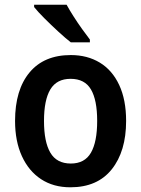

<svg xmlns="http://www.w3.org/2000/svg" viewBox="-20 -786 600 816"><path d="M516 -272Q516 -143 455 -66.5Q394 10 279 10Q207 10 154.5 -24.5Q102 -59 73 -122.5Q44 -186 44 -272Q44 -404 105.5 -478Q167 -552 281 -552Q351 -552 404 -520Q457 -488 486.5 -425Q516 -362 516 -272ZM167 -272Q167 -183 194 -137Q221 -91 281 -91Q340 -91 366.5 -137Q393 -183 393 -272Q393 -361 366.5 -406Q340 -451 280 -451Q221 -451 194 -406Q167 -361 167 -272ZM263 -766Q275 -744 292.5 -716.5Q310 -689 329 -662.5Q348 -636 362 -618V-606H281Q259 -623 228 -651.5Q197 -680 168.5 -708.5Q140 -737 125 -756V-766Z"/></svg>

Font: Noto Sans Gujarati SemiCondensed SemiBold
Style: Regular
Weight: 600
Width: 4
Designer: Jelle Bosma - Monotype Design Team, Universal Thirst
Foundry: Monotype Imaging Inc.
Version: Version 2.106; ttfautohint (v1.8.4.7-5d5b)